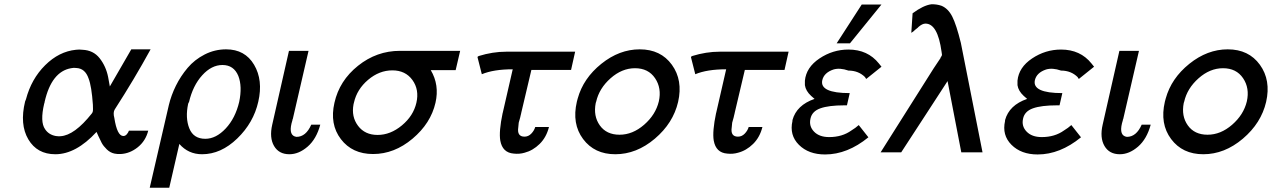

<svg xmlns="http://www.w3.org/2000/svg" viewBox="-20 -710 5929 895"><path d="M97 -237Q100 -245 101 -247Q126 -342 190.5 -406Q255 -470 334 -478Q350 -480 364 -478Q415 -476 444.5 -438.5Q474 -401 484 -351L492 -307Q505 -329 547.5 -403Q590 -477 592 -480H682Q606 -341 515 -200Q506 -186 513 -160Q526 -76 555 -76Q564 -76 571 -84Q578 -92 581 -101H671Q659 -53 622 -23.5Q585 6 542 8Q529 9 514 6Q494 2 478 -13.5Q462 -29 454 -44Q446 -59 438.5 -76Q431 -93 430 -95Q334 9 238 9Q153 9 112 -60.5Q71 -130 97 -237ZM188 -235Q188 -231 186 -227Q166 -142 190 -108Q207 -82 240 -76Q254 -74 262 -75Q327 -79 408 -181Q411 -184 413 -192Q414 -196 413 -222Q407 -308 393 -344Q377 -391 336 -393Q324 -395 311 -392Q220 -376 188 -235Z M678 165 767 -220Q778 -266 800 -310.5Q822 -355 854.5 -393.5Q887 -432 934 -456Q981 -480 1034 -480Q1122 -480 1164.5 -408Q1207 -336 1184 -236Q1162 -138 1086 -64.5Q1010 9 922 9Q858 9 816 -39L769 165ZM861 -234Q859 -232 857 -226Q843 -160 862.5 -111.5Q882 -63 937 -63Q987 -63 1032 -111Q1077 -159 1095 -235Q1110 -307 1091 -356Q1070 -407 1017 -407Q966 -407 922.5 -359Q879 -311 861 -234Z M1249 -129 1327 -473H1418V-472L1345 -156Q1344 -155 1343.5 -152.5Q1343 -150 1343 -149L1339 -135Q1325 -77 1362 -72Q1406 -72 1431 -129H1473Q1455 -62 1414 -26.5Q1373 9 1329 9Q1280 9 1257.5 -29.5Q1235 -68 1249 -129Z M1539 -231Q1562 -334 1649 -403.5Q1736 -473 1844 -473H2125L2104 -383H1988Q2029 -314 2010 -231Q1988 -135 1903 -63.5Q1818 8 1719 8Q1622 8 1569 -61.5Q1516 -131 1539 -231ZM1630 -232Q1628 -226 1628 -224Q1617 -166 1649 -123.5Q1681 -81 1740 -81Q1800 -81 1853.5 -125.5Q1907 -170 1921 -231Q1935 -292 1902.5 -337Q1870 -382 1809 -382Q1748 -382 1696 -338Q1644 -294 1630 -232Z M2206 -443Q2206 -447 2212 -449Q2277 -469 2339 -469H2661L2642 -384H2457L2410 -185Q2410 -183 2409 -180Q2408 -177 2407 -172Q2406 -167 2405 -163Q2399 -141 2398 -138Q2396 -124 2396 -117Q2389 -73 2425 -73Q2443 -73 2456.5 -87Q2470 -101 2475 -118H2539Q2527 -70 2495.5 -39Q2464 -8 2425 2Q2401 9 2375 6Q2322 2 2312 -55Q2305 -97 2323 -183V-182Q2325 -190 2326 -195L2370 -387Q2281 -387 2226 -364Z M2669 -236Q2671 -246 2673 -251Q2699 -345 2783 -412.5Q2867 -480 2962 -480Q3060 -480 3112 -408Q3164 -336 3141 -235Q3118 -136 3032.5 -63.5Q2947 9 2848 9Q2751 9 2698 -62Q2645 -133 2669 -236ZM2759 -236Q2759 -235 2758 -233Q2757 -231 2757 -230Q2745 -169 2776 -125.5Q2807 -82 2868 -82Q2929 -82 2982.5 -128.5Q3036 -175 3051 -237Q3065 -299 3033.5 -345.5Q3002 -392 2940 -392Q2879 -392 2826 -345Q2773 -298 2759 -236Z M3201 -443Q3201 -447 3207 -449Q3272 -469 3334 -469H3656L3637 -384H3452L3405 -185Q3405 -183 3404 -180Q3403 -177 3402 -172Q3401 -167 3400 -163Q3394 -141 3393 -138Q3391 -124 3391 -117Q3384 -73 3420 -73Q3438 -73 3451.5 -87Q3465 -101 3470 -118H3534Q3522 -70 3490.5 -39Q3459 -8 3420 2Q3396 9 3370 6Q3317 2 3307 -55Q3300 -97 3318 -183V-182Q3320 -190 3321 -195L3365 -387Q3276 -387 3221 -364Z M3674 -146V-150Q3693 -220 3777 -249Q3763 -261 3761 -263Q3736 -286 3732 -313V-334Q3738 -396 3800 -437.5Q3862 -479 3935 -479Q4025 -479 4077 -414L4089 -399L4018 -342Q4017 -344 4015 -346Q4013 -348 4013 -350Q3982 -381 3935 -381Q3895 -395 3865 -386Q3821 -371 3813 -336Q3800 -276 3941 -276L3928 -219H3916Q3843 -219 3804 -205Q3765 -191 3758 -157Q3750 -122 3774.5 -96.5Q3799 -71 3845 -71Q3906 -71 3949 -102L3967 -114Q3976 -122 3983 -127L4028 -70Q3930 10 3826 10Q3749 10 3704 -35Q3659 -80 3674 -146ZM3880 -508 3997 -689H4089L3942 -508Z M4085 0 4332 -391 4364 -439Q4364 -441 4366 -444Q4371 -450 4371 -455Q4370 -460 4369 -469Q4351 -600 4294 -600Q4279 -600 4261 -584Q4259 -581 4254 -577.5Q4249 -574 4247 -572Q4236 -561 4228 -557L4234 -648Q4284 -685 4321 -690Q4346 -691 4369 -683Q4400 -670 4419 -632.5Q4438 -595 4459 -510L4560 0H4461L4397 -332Q4381 -307 4294 -173.5Q4207 -40 4181 0Z M4665 -146V-150Q4684 -220 4768 -249Q4754 -261 4752 -263Q4727 -286 4723 -313V-334Q4729 -396 4791 -437.5Q4853 -479 4926 -479Q5016 -479 5068 -414L5080 -399L5009 -342Q5008 -344 5006 -346Q5004 -348 5004 -350Q4973 -381 4926 -381Q4886 -395 4856 -386Q4812 -371 4804 -336Q4791 -276 4932 -276L4919 -219H4907Q4834 -219 4795 -205Q4756 -191 4749 -157Q4741 -122 4765.5 -96.5Q4790 -71 4836 -71Q4897 -71 4940 -102L4958 -114Q4967 -122 4974 -127L5019 -70Q4921 10 4817 10Q4740 10 4695 -35Q4650 -80 4665 -146Z M5120 -129 5198 -473H5289V-472L5216 -156Q5215 -155 5214.5 -152.5Q5214 -150 5214 -149L5210 -135Q5196 -77 5233 -72Q5277 -72 5302 -129H5344Q5326 -62 5285 -26.5Q5244 9 5200 9Q5151 9 5128.5 -29.5Q5106 -68 5120 -129Z M5410 -236Q5412 -246 5414 -251Q5440 -345 5524 -412.5Q5608 -480 5703 -480Q5801 -480 5853 -408Q5905 -336 5882 -235Q5859 -136 5773.5 -63.5Q5688 9 5589 9Q5492 9 5439 -62Q5386 -133 5410 -236ZM5500 -236Q5500 -235 5499 -233Q5498 -231 5498 -230Q5486 -169 5517 -125.5Q5548 -82 5609 -82Q5670 -82 5723.5 -128.5Q5777 -175 5792 -237Q5806 -299 5774.5 -345.5Q5743 -392 5681 -392Q5620 -392 5567 -345Q5514 -298 5500 -236Z"/></svg>

Font: Coval
Style: Book Italic
Weight: 350
Foundry: Context Ltd
Version: Version 001.000